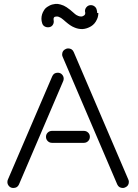

<svg xmlns="http://www.w3.org/2000/svg" viewBox="-20 -913 694 964"><path d="M467.8 -848.1 474.1 -847.2Q473.1 -833 470.2 -824.2Q470.2 -822.8 466.8 -815.9Q457 -793 437 -780.8Q416.5 -768.6 395 -767.1H391.1Q372.1 -767.1 354 -774.9Q342.8 -779.3 332.3 -786.4Q321.8 -793.5 309.6 -804Q297.4 -814.5 296.9 -814.9Q285.6 -824.7 277.8 -827.1Q272 -830.1 268.1 -830.1H265.1H263.2Q254.9 -830.1 251 -825.2Q249 -822.3 249 -817.9V-814.9Q250 -812 250 -805.2Q250 -793 242.2 -784.4Q234.4 -775.9 220.2 -775.9Q210.4 -775.9 202.6 -781.2Q194.8 -786.6 191.9 -795.9Q188 -807.6 188 -818.8Q188 -841.8 201.2 -861.8Q203.6 -866.2 209 -871.8Q214.4 -877.4 227.8 -884.5Q241.2 -891.6 256.8 -893.1H263.2H271Q281.7 -892.1 299.8 -884.8Q313 -878.9 332 -863.8Q338.4 -858.4 346.2 -851.6Q354 -844.7 356.7 -842.5Q359.4 -840.3 363.5 -837.6Q367.7 -835 373 -833Q380.4 -830.1 387.2 -830.1H388.2Q394 -830.1 399.9 -834Q405.8 -836.9 407.2 -841.8Q408.7 -845.7 408.7 -846.2Q407.2 -844.2 407.2 -844.2Q408.2 -846.2 408.2 -849.1Q408.2 -850.6 408 -850.6Q407.7 -850.6 407.2 -852.1Q404.8 -865.7 413.6 -876.5Q422.4 -887.2 436 -887.2Q446.8 -887.2 455.3 -880.4Q463.9 -873.5 465.8 -862.8Q467.8 -856.9 467.8 -848.1ZM568.8 13.2 294.9 -627Q292 -632.8 292 -639.2Q292 -659.2 310.1 -667Q315.9 -669.9 321.8 -669.9Q342.3 -669.9 350.1 -651.9L624 -12.2Q627 -6.3 627 0Q627 20 608.9 27.8Q603 30.8 597.2 30.8Q576.7 30.8 568.8 13.2ZM20 -12.2 242.2 -529.8Q250 -547.9 270 -547.9Q283.2 -547.9 291.5 -538.8Q299.8 -529.8 299.8 -518.1Q299.8 -510.7 296.9 -504.9L75.2 13.2Q67.4 30.8 46.9 30.8Q33.7 30.8 25.4 21.7Q17.1 12.7 17.1 1Q17.1 -6.3 20 -12.2ZM241.2 -255.9H400.9Q413.6 -255.9 422.4 -247.3Q431.2 -238.8 431.2 -226.1Q431.2 -213.4 422.4 -204.6Q413.6 -195.8 400.9 -195.8H241.2Q228.5 -195.8 219.7 -204.6Q210.9 -213.4 210.9 -226.1Q210.9 -238.8 219.7 -247.3Q228.5 -255.9 241.2 -255.9Z"/></svg>

Font: Beon
Style: Regular
Weight: 400
Designer: BSozoo
Foundry: BSozoo
Version: Version 1.001;PS 001.001;hotconv 1.0.70;makeotf.lib2.5.58329